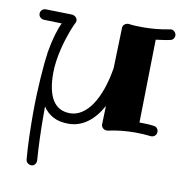

<svg xmlns="http://www.w3.org/2000/svg" viewBox="-83 -591 900 920"><g transform="rotate(10 366.5 -131.0)"><path d="M701.2 -483.9Q701.2 -475.1 695.6 -467.8Q689.9 -460.4 680.2 -459Q663.1 -455.1 645.8 -452.9Q628.4 -450.7 611.8 -448.2L604 -43.9Q621.1 -43.9 638.9 -43.2Q656.7 -42.5 673.8 -40Q684.6 -39.1 690.7 -31.5Q696.8 -23.9 696.8 -15.1Q696.8 -2.9 689 4.2Q681.2 11.2 671.9 11.2H668.9Q649.4 8.8 630.1 7.8Q610.8 6.8 591.8 6.8Q558.1 6.8 525.1 10.3Q492.2 13.7 460 21H455.1Q444.3 21 436.8 13.4Q429.2 5.9 429.2 -3.9V-4.9L432.1 -94.2Q401.4 -38.1 360.1 -8.5Q318.8 21 269 21Q224.6 21 194.1 4.4Q163.6 -12.2 145 -41V1Q145 57.6 147 113.8Q148.9 169.9 152.8 220.2V222.2Q152.8 231.9 146.2 240Q139.6 248 129.9 248Q118.7 248 110.8 241.2Q103 234.4 102.1 224.1Q97.7 172.4 95.9 115.2Q94.2 58.1 94.2 0Q94.2 -44.4 95.9 -88.6Q97.7 -132.8 100.3 -172.4Q103 -211.9 106.2 -244.6Q109.4 -277.3 112.8 -299.8Q116.7 -323.2 121.6 -345.2Q126.5 -367.2 132.1 -386.2Q137.7 -405.3 143.6 -420.9Q149.4 -436.5 154.8 -446.8L66.9 -449.2Q56.6 -450.2 49.3 -457.3Q42 -464.4 42 -475.1Q42 -484.9 49.3 -492.4Q56.6 -500 67.9 -500L196.8 -497.1Q207.5 -495.6 214.8 -488.5Q222.2 -481.4 222.2 -471.2Q222.2 -467.3 220.9 -464.1Q219.7 -460.9 217.8 -458Q217.3 -457.5 212.4 -446.8Q207.5 -436 200.7 -418Q193.8 -399.9 186 -375.5Q178.2 -351.1 171.4 -323Q164.6 -294.9 160.2 -264.4Q155.8 -233.9 155.8 -204.1Q155.8 -118.7 183.8 -74.2Q211.9 -29.8 268.1 -29.8Q297.9 -29.8 324.7 -47.1Q351.6 -64.5 373.3 -96.7Q395 -128.9 411.4 -175.3Q427.7 -221.7 437 -279.8L442.9 -476.1Q442.9 -486.8 451.4 -493.4Q460 -500 469.2 -500H472.2Q488.8 -497.6 505.9 -496.8Q522.9 -496.1 541 -496.1Q571.3 -496.1 603.5 -499Q635.7 -502 670.9 -508.8Q671.9 -508.8 672.9 -509.3Q673.8 -509.8 674.8 -509.8Q686 -509.8 693.6 -501.7Q701.2 -493.7 701.2 -483.9Z"/></g></svg>

Font: Ribeye
Style: Regular
Weight: 400
Designer: Astigmatic (AOETI)
Foundry: Astigmatic (AOETI)
Version: Version 1.000